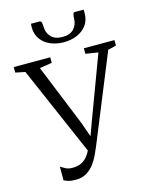

<svg xmlns="http://www.w3.org/2000/svg" viewBox="-152 -1058 912 1161"><g transform="rotate(-15 304.0 -478.0)"><path d="M177.5 12.5Q147.5 12.5 131.2 7.5Q115 2.5 102.5 -3.5V-89Q115 -81 132.2 -71.8Q149.5 -62.5 175 -62.5Q209 -62.5 233 -74.8Q257 -87 274.2 -111.2Q291.5 -135.5 304.5 -170L298.5 -122.5L49.5 -696L-11 -708.5V-743H217.5V-708.5L140 -696L296 -312L340.5 -187L319 -191L363 -312L506.5 -696L428 -708.5V-743H619.5V-708.5L568 -696L346 -152Q337 -130.5 324 -102.2Q311 -74 291.5 -48Q272 -22 244.2 -4.8Q216.5 12.5 177.5 12.5ZM210 -969Q220 -969 223 -959Q226 -949 226 -935.5Q226 -894.5 250.2 -868.5Q274.5 -842.5 322 -842.5Q369.5 -842.5 393.5 -868.5Q417.5 -894.5 417.5 -935.5Q417.5 -949 420.5 -959Q423.5 -969 433 -969H486.5Q487.5 -964.5 487.5 -959Q487.5 -953.5 487.5 -948Q487.5 -902.5 464.8 -871.8Q442 -841 404.2 -825.2Q366.5 -809.5 322 -809.5Q277 -809.5 239.2 -825.2Q201.5 -841 178.8 -872Q156 -903 156 -948Q156 -953.5 156.5 -959Q157 -964.5 157.5 -969Z"/></g></svg>

Font: Merriweather 60pt Light
Style: Regular
Weight: 300
Version: Version 2.100